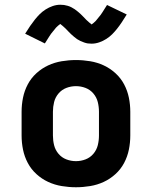

<svg xmlns="http://www.w3.org/2000/svg" viewBox="-20 -781 640 809"><path d="M300 8Q270 8 240 3Q210 -2 183 -14.5Q156 -27 133.5 -47.5Q111 -68 97 -94.5Q83 -121 77 -150.5Q71 -180 71 -210V-310Q71 -340 77 -369.5Q83 -399 97 -425.5Q111 -452 133.5 -472.5Q156 -493 183 -505.5Q210 -518 240 -523Q270 -528 300 -528Q330 -528 360 -523Q390 -518 417 -505.5Q444 -493 466.5 -472.5Q489 -452 503 -425.5Q517 -399 523 -369.5Q529 -340 529 -310V-210Q529 -180 523 -150.5Q517 -121 503 -94.5Q489 -68 466.5 -47.5Q444 -27 417 -14.5Q390 -2 360 3Q330 8 300 8ZM300 -102Q321 -102 340.5 -109.5Q360 -117 373.5 -133Q387 -149 392 -169Q397 -189 397 -210V-310Q397 -331 392 -351Q387 -371 373.5 -387Q360 -403 340.5 -410.5Q321 -418 300 -418Q279 -418 259.5 -410.5Q240 -403 226.5 -387Q213 -371 208 -351Q203 -331 203 -310V-210Q203 -189 208 -169Q213 -149 226.5 -133Q240 -117 259.5 -109.5Q279 -102 300 -102ZM366 -597Q357 -597 350 -598Q343 -599 334.5 -602Q326 -605 318.5 -608.5Q311 -612 305 -616Q299 -620 292 -626Q285 -632 279.5 -637Q274 -642 268.5 -648Q263 -654 256.5 -660.5Q250 -667 245 -671Q240 -675 234 -680Q231 -678 225 -673Q219 -668 216 -664.5Q213 -661 210 -657Q207 -653 203 -648.5Q199 -644 195 -638.5Q191 -633 187 -626.5Q183 -620 178.5 -613Q174 -606 169 -598L86 -639Q97 -657 107 -671.5Q117 -686 127 -698.5Q137 -711 147.5 -721.5Q158 -732 172 -741Q186 -750 202 -755.5Q218 -761 234 -761Q243 -761 250 -760Q257 -759 265.5 -756.5Q274 -754 281.5 -750Q289 -746 295 -742Q301 -738 308 -732Q315 -726 320.5 -721Q326 -716 331.5 -710Q337 -704 343.5 -697.5Q350 -691 355 -687Q360 -683 366 -678Q369 -680 375 -685Q381 -690 384 -693.5Q387 -697 390 -701Q393 -705 397 -709.5Q401 -714 405 -719.5Q409 -725 413 -731.5Q417 -738 421.5 -745Q426 -752 431 -760L514 -720Q503 -702 493 -687Q483 -672 473 -659.5Q463 -647 452.5 -636.5Q442 -626 428 -617Q414 -608 398 -602.5Q382 -597 366 -597Z"/></svg>

Font: Iosevka SS04 XBd Ex
Style: Regular
Weight: 800
Width: 7
Monospace: yes
Designer: Belleve Invis
Foundry: Belleve Invis
Version: Version 19.0.0; ttfautohint (v1.8.4)